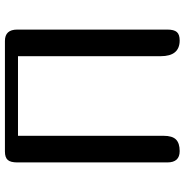

<svg xmlns="http://www.w3.org/2000/svg" viewBox="-5 -744 749 779"><g transform="rotate(-90 369.5 -354.5)"><path d="M593 -709Q639 -709 639 -659V-50Q639 -23 629 -11.5Q619 0 595 0Q531 0 531 -77V-656H208V-65Q208 -30 193 -15Q178 0 146 0Q100 0 100 -50V-659Q100 -686 110 -697.5Q120 -709 144 -709Z"/></g></svg>

Font: Marmelad
Style: Regular
Weight: 400
Designer: Manvel Shmavonyan
Foundry: Cyreal
Version: Version 1.001;PS 001.001;hotconv 1.0.88;makeotf.lib2.5.64775